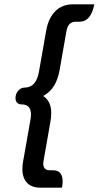

<svg xmlns="http://www.w3.org/2000/svg" viewBox="-20 -747 458 892"><path d="M84 38Q84 23 87 5L121 -188Q124 -203 124 -215Q124 -262 80 -262Q67 -262 59.5 -270Q52 -278 52 -291Q52 -311 64.5 -325.5Q77 -340 94 -340Q148 -340 161 -414L195 -607Q205 -663 237 -695Q269 -727 319 -727H418Q403 -646 348 -646H331Q297 -646 289 -604L257 -422Q249 -378 231.5 -349Q214 -320 181 -301Q201 -287 209.5 -267.5Q218 -248 218 -223Q218 -200 214 -180L182 2Q181 6 181 14Q181 28 188.5 36Q196 44 209 44H226Q271 44 271 96Q271 109 268 125H169Q127 125 105.5 102Q84 79 84 38Z"/></svg>

Font: K2D
Style: Italic
Weight: 400
Italic angle: -10°
Designer: Katatrad Aksorn Co.,Ltd.
Foundry: Cadson Demak Co.,Ltd.
Version: Version 1.000; ttfautohint (v1.6)